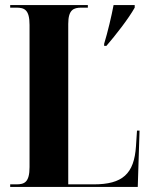

<svg xmlns="http://www.w3.org/2000/svg" viewBox="-20 -734 591 754"><path d="M389 -562V-554H398C435 -597 485 -661 509 -704V-714H426C418 -671 403 -608 389 -562ZM20 0H521L528 -221H518L514 -160C507 -51 461 -10 348 -10H248V-640C248 -696 269 -704 300 -704H325V-714H20V-704H44C76 -704 96 -696 96 -636V-78C96 -18 76 -10 44 -10H20Z"/></svg>

Font: Noto Serif Display ExtraCondensed ExtraBold
Style: Regular
Weight: 800
Width: 2
Designer: Monotype Design Team
Foundry: Monotype Imaging Inc.
Version: Version 2.009